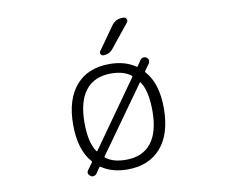

<svg xmlns="http://www.w3.org/2000/svg" viewBox="-82 -879 1165 976"><g transform="rotate(-10 500.0 -391.0)"><path d="M360.4 -131.8Q361.3 -129.9 363.3 -129.9Q365.2 -129.9 366.2 -131.8L605.5 -469.7Q608.4 -473.6 605.5 -476.6Q567.4 -506.8 502 -506.8Q416 -506.8 371.1 -450.2Q326.2 -393.6 326.2 -283.2Q326.2 -180.7 360.4 -131.8ZM397.5 -97.7Q394.5 -93.8 398.4 -90.8Q435.5 -61.5 502 -61.5Q587.9 -61.5 632.3 -117.7Q676.8 -173.8 676.8 -283.2Q676.8 -385.7 643.6 -434.6Q642.6 -436.5 640.6 -436.5Q638.7 -436.5 637.7 -434.6ZM614.3 -775.4Q624 -775.4 628.9 -766.1Q633.8 -756.8 627 -748L530.3 -627.9Q511.7 -604.5 481.4 -604.5Q471.7 -604.5 467.3 -612.8Q462.9 -621.1 468.8 -628.9L552.7 -747.1Q573.2 -775.4 608.4 -775.4ZM662.1 -548.8Q668 -556.6 677.7 -558.6Q679.7 -558.6 681.6 -558.6Q688.5 -558.6 694.3 -554.7Q703.1 -548.8 704.1 -539.1Q705.1 -529.3 699.2 -521.5L675.8 -489.3Q672.9 -485.4 675.8 -482.4Q736.3 -415 736.3 -287.1Q736.3 -154.3 674.3 -83Q612.3 -11.7 502 -11.7Q421.9 -11.7 368.2 -48.8Q364.3 -51.8 361.3 -47.9L340.8 -17.6Q335 -9.8 325.2 -8.8Q323.2 -7.8 321.3 -7.8Q314.5 -7.8 308.6 -12.7Q297.9 -20.5 297.9 -30.3Q297.9 -37.1 303.7 -44.9L328.1 -78.1Q331.1 -82 328.1 -85Q267.6 -153.3 267.6 -283.2Q267.6 -413.1 329.1 -484.4Q390.6 -555.7 502 -555.7Q582 -555.7 635.7 -518.6Q639.6 -515.6 642.6 -519.5Z"/></g></svg>

Font: Gen Jyuu Gothic L Monospace Light
Style: Regular
Weight: 300
Designer: [Source Han Sans]
Ryoko NISHIZUKA  (kana & ideographs); Paul D. Hunt (Latin, Greek & Cyrillic); Wenlong ZHANG  (bopomofo
Version: Version 1.002.20150607